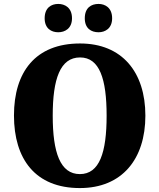

<svg xmlns="http://www.w3.org/2000/svg" viewBox="-20 -946 810 976"><path d="M481 -782C514 -782 550 -801 550 -853C550 -907 514 -926 481 -926C444 -926 411 -907 411 -853C411 -801 444 -782 481 -782ZM276 -782C310 -782 346 -801 346 -853C346 -907 310 -926 276 -926C241 -926 207 -907 207 -853C207 -801 241 -782 276 -782ZM386 10C600 10 719 -137 719 -358C719 -580 600 -725 387 -725C160 -725 51 -580 51 -359C51 -137 160 10 386 10ZM386 -61C286 -61 248 -171 248 -358C248 -545 286 -654 387 -654C486 -654 522 -545 522 -358C522 -171 486 -61 386 -61Z"/></svg>

Font: Noto Serif Tamil SemiCondensed Black
Style: Italic
Weight: 900
Width: 4
Italic angle: -12°
Designer: Indian Type Foundry, Tom Grace, and the Monotype Design Team
Foundry: Monotype Imaging Inc.
Version: Version 2.003